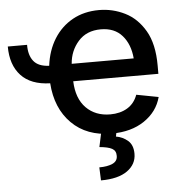

<svg xmlns="http://www.w3.org/2000/svg" viewBox="-54 -604 804 872"><g transform="rotate(-5 348.0 -167.5)"><path d="M2.4 -423.8H90.3Q89.8 -376.5 111.3 -349.4Q132.8 -322.3 182.1 -320.3Q190.9 -390.1 223.6 -442.4Q256.3 -494.6 308.8 -523.7Q361.3 -552.7 429.2 -552.7Q491.2 -552.7 546.9 -525.1Q602.5 -497.6 637.7 -437.3Q672.9 -377 672.9 -278.8V-240.7H284.7Q287.6 -161.6 329.8 -118.9Q372.1 -76.2 439.5 -76.2Q484.9 -76.2 517.6 -95.9Q550.3 -115.7 564.5 -154.8L665 -135.7Q647.5 -69.8 587.6 -29.3Q527.8 11.2 439 11.2Q324.7 11.2 256.1 -57.4Q187.5 -126 179.7 -240.7Q91.8 -243.2 47.1 -291.5Q2.4 -339.8 2.4 -423.8ZM429.7 -464.8Q364.7 -464.8 326.9 -422.1Q289.1 -379.4 284.7 -320.3H567.4Q562 -384.8 527.1 -424.8Q492.2 -464.8 429.7 -464.8ZM392.1 -2.9H461.9L456.1 26.4Q486.3 31.2 509.8 51.3Q533.2 71.3 533.2 111.3Q533.2 159.2 491.5 189Q449.7 218.8 371.1 218.8L368.7 159.2Q405.8 159.2 429 148.7Q452.1 138.2 452.1 114.3Q452.6 90.8 434.6 80.8Q416.5 70.8 377 67.4Z"/></g></svg>

Font: Inter Tight Medium
Style: Regular
Weight: 500
Designer: Rasmus Andersson
Foundry: rsms
Version: Version 3.004; ttfautohint (v1.8.4.7-5d5b)